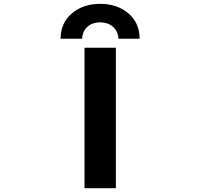

<svg xmlns="http://www.w3.org/2000/svg" viewBox="-20 -982 1040 1004"><path d="M421.9 2V-732.4H585.9V2ZM710 -779.3H599.6Q596.7 -820.3 569.8 -842.8Q543 -865.2 503.4 -865.2Q463.9 -865.2 438 -842.8Q412.1 -820.3 409.2 -779.3H296.9Q296.9 -862.3 356 -912.1Q415 -961.9 503.9 -961.9Q592.8 -961.9 651.4 -912.1Q710 -862.3 710 -779.3Z"/></svg>

Font: GenEi Gothic M Regular
Style: Bold
Weight: 700
Designer: o_tamon (Modified); [Source Han Sans]
Ryoko NISHIZUKA  (kana & ideographs); Paul D. Hunt (Latin, Greek & Cyrillic); Wenl
Version: Version 1.1a;Original Version 1.004